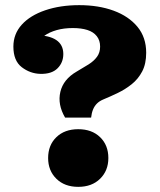

<svg xmlns="http://www.w3.org/2000/svg" viewBox="-20 -716 620 746"><path d="M137 -429Q97 -430 64.5 -455Q32 -480 32 -535Q32 -584 64.5 -620Q97 -656 155.5 -676Q214 -696 288 -696Q363 -696 421.5 -674.5Q480 -653 514 -612Q548 -571 548 -511L369 -535Q369 -559 356 -575.5Q343 -592 319.5 -599.5Q296 -607 263 -607Q228 -607 200 -599Q172 -591 153 -577.5Q134 -564 128 -546L119 -579Q171 -579 198.5 -560.5Q226 -542 226 -506Q226 -473 203.5 -450.5Q181 -428 137 -429ZM233 -259Q203 -310 214.5 -359Q226 -408 278 -438Q304 -453 324.5 -466Q345 -479 357 -495.5Q369 -512 369 -535L548 -511Q548 -468 532.5 -438.5Q517 -409 492 -389Q467 -369 438 -355Q409 -341 380 -329Q366 -323 356.5 -313.5Q347 -304 341.5 -290.5Q336 -277 334 -259ZM284 10Q231 10 199 -21.5Q167 -53 167 -102Q167 -152 199 -183Q231 -214 284 -214Q337 -214 369 -183Q401 -152 401 -102Q401 -53 369 -21.5Q337 10 284 10Z"/></svg>

Font: Montagu Slab 24pt
Style: Bold
Weight: 700
Designer: Florian Karsten
Foundry: Florian Karsten
Version: Version 1.000